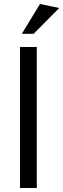

<svg xmlns="http://www.w3.org/2000/svg" viewBox="-20 -940 316 960"><path d="M164 -705H80V0H164ZM89 -771H148L276 -900L180 -920Z"/></svg>

Font: Geom Light
Style: Regular
Weight: 300
Version: Version 1.102